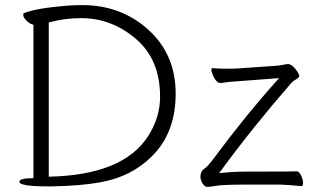

<svg xmlns="http://www.w3.org/2000/svg" viewBox="-20 -727 1240 752"><path d="M169 3Q56 3 56 -15Q56 -29 106 -29H111V-630Q95 -634 83 -647Q71 -660 71 -667.5Q71 -675 75 -676Q122 -695 244 -705Q277 -707 303 -707Q454 -707 561 -610.5Q668 -514 668 -360Q668 -206 574 -114Q495 -35 373 -13Q297 1 183 3ZM171 -35Q463 -41 561 -195Q607 -268 607 -348Q607 -494 512 -575Q417 -656 298 -656Q233 -656 171 -639ZM1161 2Q1120 -2 1080 -4H945Q855 -4 828 0.5Q801 5 791.5 5Q782 5 773.5 -8.5Q765 -22 765 -34Q765 -56 779.5 -65.5Q794 -75 819 -109Q942 -275 1065 -412L1073 -421L914 -409Q887 -408 845 -402H843Q827 -402 814 -432Q808 -445 808 -452.5Q808 -460 810 -460H812Q838 -458 859 -458H891Q903 -458 913 -459L1070 -470L1105 -476H1109Q1127 -474 1145 -446Q1152 -435 1152 -429Q1152 -423 1140 -416.5Q1128 -410 1121 -402Q971 -230 845 -58L838 -49L849 -50Q899 -55 937 -55H1014Q1125 -55 1142 -56H1143Q1151 -56 1159 -40Q1167 -24 1167 -11Q1167 2 1161 2ZM812 -460Z"/></svg>

Font: LXGW WenKai TC Light
Style: Regular
Weight: 300
Designer: LXGW / Fontworks Inc.
Foundry: LXGW / Fontworks Inc.
Version: Version 1.330